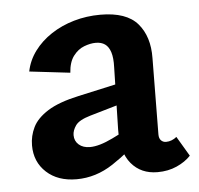

<svg xmlns="http://www.w3.org/2000/svg" viewBox="-40 -473 542 522"><g transform="rotate(-5 231.0 -212.0)"><path d="M370 8Q325 8 298.5 -23.5Q272 -55 273 -116L277 -286Q278 -312 273 -327.5Q268 -343 258 -350Q248 -357 233 -357Q218 -357 201 -350.5Q184 -344 171.5 -327.5Q159 -311 157 -282L46 -295Q52 -325 70.5 -350Q89 -375 117 -393.5Q145 -412 179.5 -422Q214 -432 252 -432Q323 -432 353.5 -396.5Q384 -361 383 -302L381 -94Q381 -83 386.5 -77.5Q392 -72 400 -72Q408 -72 415.5 -75Q423 -78 429 -83L461 -29Q446 -13 422.5 -2.5Q399 8 370 8ZM149 8Q98 8 67 -20.5Q36 -49 36 -94Q36 -120 47.5 -143.5Q59 -167 89 -186Q119 -205 174 -217L337 -253L342 -202L201 -161Q170 -152 160.5 -138.5Q151 -125 151 -112Q151 -96 162.5 -86Q174 -76 193 -76Q218 -76 255 -94Q292 -112 338 -136L340 -97Q296 -54 249 -23Q202 8 149 8Z"/></g></svg>

Font: Ysabeau
Style: Bold
Weight: 700
Designer: Christian Thalmann (Catharsis Fonts)
Version: Version 2.000;gftools[0.9.27.dev2+g8671c4b]